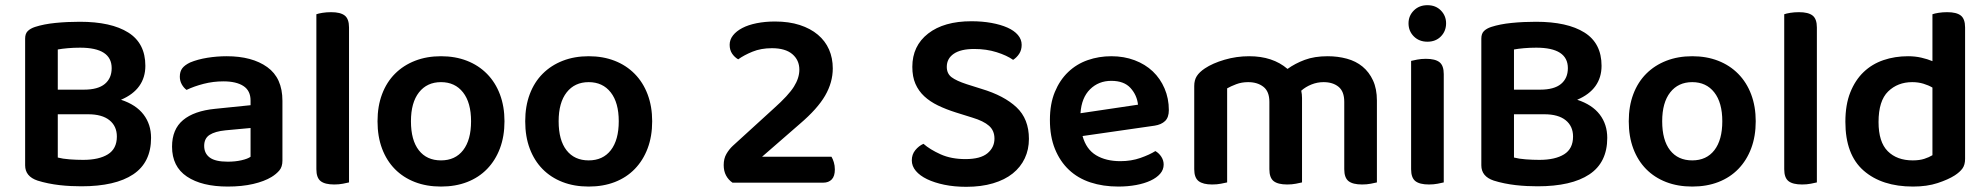

<svg xmlns="http://www.w3.org/2000/svg" viewBox="-20 -705 7669 741"><path d="M541 -451Q541 -406 517.5 -373Q494 -340 447 -320Q505 -301 534 -263Q563 -225 563 -173Q563 -78 494 -32Q425 14 294 14Q275 14 253.5 13Q232 12 210 9.5Q188 7 166 2.5Q144 -2 125 -8Q77 -24 77 -67V-556Q77 -575 87 -585Q97 -595 115 -601Q149 -612 194 -616.5Q239 -621 288 -621Q409 -621 475 -579.5Q541 -538 541 -451ZM431 -178Q431 -218 402.5 -241Q374 -264 320 -264H203V-97Q222 -92 248.5 -90Q275 -88 301 -88Q362 -88 396.5 -109.5Q431 -131 431 -178ZM203 -359H304Q358 -359 384.5 -381Q411 -403 411 -442Q411 -521 289 -521Q264 -521 241.5 -519Q219 -517 203 -514Z M859 -81Q888 -81 912 -86.5Q936 -92 947 -100V-211L850 -202Q810 -198 789 -184.5Q768 -171 768 -142Q768 -113 789.5 -97Q811 -81 859 -81ZM855 -488Q953 -488 1011.5 -446Q1070 -404 1070 -316V-85Q1070 -61 1058 -47Q1046 -33 1028 -22Q1000 -5 957 5Q914 15 859 15Q759 15 701.5 -23.5Q644 -62 644 -139Q644 -206 686.5 -241.5Q729 -277 810 -285L947 -299V-317Q947 -355 919.5 -373Q892 -391 842 -391Q803 -391 766 -381.5Q729 -372 700 -358Q689 -366 681.5 -379.5Q674 -393 674 -409Q674 -429 683.5 -441.5Q693 -454 714 -464Q743 -476 780 -482Q817 -488 855 -488Z M1327 -1Q1319 1 1303.5 4Q1288 7 1270 7Q1234 7 1217.5 -6Q1201 -19 1201 -52V-650Q1209 -653 1224.5 -655.5Q1240 -658 1258 -658Q1294 -658 1310.5 -645Q1327 -632 1327 -599V-1Z M1927 -237Q1927 -179 1909.5 -132.5Q1892 -86 1860 -53Q1828 -20 1783 -2.5Q1738 15 1682 15Q1626 15 1581 -2.5Q1536 -20 1504 -52.5Q1472 -85 1454.5 -131.5Q1437 -178 1437 -237Q1437 -295 1454.5 -341.5Q1472 -388 1504.5 -420.5Q1537 -453 1582 -470.5Q1627 -488 1682 -488Q1737 -488 1782 -470.5Q1827 -453 1859.5 -420Q1892 -387 1909.5 -340.5Q1927 -294 1927 -237ZM1682 -388Q1628 -388 1597 -348.5Q1566 -309 1566 -237Q1566 -164 1596.5 -125Q1627 -86 1682 -86Q1737 -86 1767.5 -125.5Q1798 -165 1798 -237Q1798 -309 1767 -348.5Q1736 -388 1682 -388Z M2497 -237Q2497 -179 2479.5 -132.5Q2462 -86 2430 -53Q2398 -20 2353 -2.5Q2308 15 2252 15Q2196 15 2151 -2.5Q2106 -20 2074 -52.5Q2042 -85 2024.5 -131.5Q2007 -178 2007 -237Q2007 -295 2024.5 -341.5Q2042 -388 2074.5 -420.5Q2107 -453 2152 -470.5Q2197 -488 2252 -488Q2307 -488 2352 -470.5Q2397 -453 2429.5 -420Q2462 -387 2479.5 -340.5Q2497 -294 2497 -237ZM2252 -388Q2198 -388 2167 -348.5Q2136 -309 2136 -237Q2136 -164 2166.5 -125Q2197 -86 2252 -86Q2307 -86 2337.5 -125.5Q2368 -165 2368 -237Q2368 -309 2337 -348.5Q2306 -388 2252 -388Z M2796 -532Q2796 -552 2809 -568.5Q2822 -585 2845 -597Q2868 -609 2900.5 -615.5Q2933 -622 2971 -622Q3025 -622 3066.5 -608.5Q3108 -595 3136.5 -571Q3165 -547 3179.5 -514Q3194 -481 3194 -441Q3194 -387 3164.5 -336Q3135 -285 3067 -227L2921 -100H3189Q3194 -92 3198 -79Q3202 -66 3202 -51Q3202 -25 3190 -12.5Q3178 0 3157 0H2807Q2791 -11 2782 -28Q2773 -45 2773 -68Q2773 -93 2783.5 -111Q2794 -129 2808 -142L2967 -287Q3023 -337 3044 -370.5Q3065 -404 3065 -436Q3065 -473 3038 -496Q3011 -519 2959 -519Q2917 -519 2884 -505.5Q2851 -492 2829 -476Q2815 -484 2805.5 -498Q2796 -512 2796 -532Z M3706 -91Q3764 -91 3791 -113.5Q3818 -136 3818 -170Q3818 -201 3797 -219.5Q3776 -238 3733 -251L3669 -271Q3631 -283 3600 -298Q3569 -313 3547 -333.5Q3525 -354 3513 -381.5Q3501 -409 3501 -447Q3501 -528 3562 -575.5Q3623 -623 3729 -623Q3771 -623 3806.5 -616.5Q3842 -610 3868 -598.5Q3894 -587 3908.5 -570Q3923 -553 3923 -532Q3923 -512 3913.5 -497.5Q3904 -483 3890 -474Q3866 -491 3826.5 -503.5Q3787 -516 3740 -516Q3688 -516 3661 -497.5Q3634 -479 3634 -447Q3634 -421 3652.5 -407Q3671 -393 3711 -380L3768 -362Q3855 -336 3903 -291Q3951 -246 3951 -169Q3951 -128 3935 -94Q3919 -60 3888.5 -35.5Q3858 -11 3812.5 2.5Q3767 16 3709 16Q3663 16 3624.5 8Q3586 0 3558 -13.5Q3530 -27 3514.5 -45.5Q3499 -64 3499 -86Q3499 -109 3512.5 -125.5Q3526 -142 3544 -150Q3569 -128 3610 -109.5Q3651 -91 3706 -91Z M4158 -180Q4172 -129 4210 -106Q4248 -83 4304 -83Q4346 -83 4381.5 -95.5Q4417 -108 4439 -122Q4453 -114 4462 -100Q4471 -86 4471 -70Q4471 -50 4457.5 -34.5Q4444 -19 4420.5 -8Q4397 3 4365 9Q4333 15 4296 15Q4237 15 4188.5 -1Q4140 -17 4105.5 -49.5Q4071 -82 4051.5 -130Q4032 -178 4032 -242Q4032 -304 4051 -350Q4070 -396 4102.5 -427Q4135 -458 4178 -473Q4221 -488 4269 -488Q4318 -488 4359 -472.5Q4400 -457 4429 -429.5Q4458 -402 4474.5 -363.5Q4491 -325 4491 -280Q4491 -252 4476.5 -238Q4462 -224 4436 -220ZM4269 -393Q4220 -393 4187 -360.5Q4154 -328 4150 -268L4372 -301Q4368 -338 4343 -365.5Q4318 -393 4269 -393Z M5294 -1Q5286 1 5270.5 4Q5255 7 5237 7Q5201 7 5184.5 -6Q5168 -19 5168 -52V-312Q5168 -352 5146 -370Q5124 -388 5088 -388Q5064 -388 5041.5 -379Q5019 -370 5002 -355Q5005 -341 5005 -327V-1Q4997 1 4981.5 4Q4966 7 4948 7Q4912 7 4895.5 -6Q4879 -19 4879 -52V-312Q4879 -352 4856 -370Q4833 -388 4797 -388Q4772 -388 4751 -380Q4730 -372 4716 -364V-1Q4707 1 4692 4Q4677 7 4658 7Q4623 7 4606 -6Q4589 -19 4589 -52V-373Q4589 -396 4599 -411.5Q4609 -427 4630 -441Q4660 -461 4706 -474.5Q4752 -488 4801 -488Q4892 -488 4949 -439Q4978 -460 5015.5 -474Q5053 -488 5104 -488Q5143 -488 5178 -478.5Q5213 -469 5238.5 -448Q5264 -427 5279 -394.5Q5294 -362 5294 -317Z M5426 -470Q5434 -472 5449.5 -475Q5465 -478 5483 -478Q5519 -478 5535.5 -465Q5552 -452 5552 -419V-1Q5544 1 5528.5 4Q5513 7 5495 7Q5459 7 5442.5 -6Q5426 -19 5426 -52ZM5416 -615Q5416 -644 5436.5 -664.5Q5457 -685 5489 -685Q5521 -685 5541 -664.5Q5561 -644 5561 -615Q5561 -585 5541 -564.5Q5521 -544 5489 -544Q5457 -544 5436.5 -564.5Q5416 -585 5416 -615Z M6161 -451Q6161 -406 6137.5 -373Q6114 -340 6067 -320Q6125 -301 6154 -263Q6183 -225 6183 -173Q6183 -78 6114 -32Q6045 14 5914 14Q5895 14 5873.5 13Q5852 12 5830 9.5Q5808 7 5786 2.5Q5764 -2 5745 -8Q5697 -24 5697 -67V-556Q5697 -575 5707 -585Q5717 -595 5735 -601Q5769 -612 5814 -616.5Q5859 -621 5908 -621Q6029 -621 6095 -579.5Q6161 -538 6161 -451ZM6051 -178Q6051 -218 6022.5 -241Q5994 -264 5940 -264H5823V-97Q5842 -92 5868.5 -90Q5895 -88 5921 -88Q5982 -88 6016.5 -109.5Q6051 -131 6051 -178ZM5823 -359H5924Q5978 -359 6004.5 -381Q6031 -403 6031 -442Q6031 -521 5909 -521Q5884 -521 5861.5 -519Q5839 -517 5823 -514Z M6756 -237Q6756 -179 6738.5 -132.5Q6721 -86 6689 -53Q6657 -20 6612 -2.5Q6567 15 6511 15Q6455 15 6410 -2.5Q6365 -20 6333 -52.5Q6301 -85 6283.5 -131.5Q6266 -178 6266 -237Q6266 -295 6283.5 -341.5Q6301 -388 6333.5 -420.5Q6366 -453 6411 -470.5Q6456 -488 6511 -488Q6566 -488 6611 -470.5Q6656 -453 6688.5 -420Q6721 -387 6738.5 -340.5Q6756 -294 6756 -237ZM6511 -388Q6457 -388 6426 -348.5Q6395 -309 6395 -237Q6395 -164 6425.5 -125Q6456 -86 6511 -86Q6566 -86 6596.5 -125.5Q6627 -165 6627 -237Q6627 -309 6596 -348.5Q6565 -388 6511 -388Z M6992 -1Q6984 1 6968.5 4Q6953 7 6935 7Q6899 7 6882.5 -6Q6866 -19 6866 -52V-650Q6874 -653 6889.5 -655.5Q6905 -658 6923 -658Q6959 -658 6975.5 -645Q6992 -632 6992 -599V-1Z M7564 -92Q7564 -69 7554 -55Q7544 -41 7524 -28Q7499 -12 7458 1.5Q7417 15 7363 15Q7243 15 7172.5 -46.5Q7102 -108 7102 -235Q7102 -301 7121 -348.5Q7140 -396 7172.5 -427Q7205 -458 7249 -473Q7293 -488 7344 -488Q7371 -488 7395 -482.5Q7419 -477 7438 -469V-650Q7446 -653 7461.5 -655.5Q7477 -658 7495 -658Q7531 -658 7547.5 -645Q7564 -632 7564 -599ZM7438 -367Q7423 -376 7403 -382Q7383 -388 7360 -388Q7304 -388 7267 -352Q7230 -316 7230 -234Q7230 -157 7265.5 -121.5Q7301 -86 7362 -86Q7388 -86 7406.5 -92Q7425 -98 7438 -106Z"/></svg>

Font: Baloo 2 SemiBold
Style: Regular
Weight: 600
Designer: Sarang Kulkarni and Ek Type
Foundry: Ek Type
Version: Version 1.640;hotconv 1.0.111;makeotfexe 2.5.65597; ttfautoh